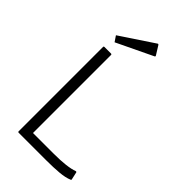

<svg xmlns="http://www.w3.org/2000/svg" viewBox="-275 -1092 1100 1100"><g transform="rotate(45 275.0 -542.5)"><path d="M105 -86V-769Q105 -775 111 -775H164Q170 -775 170 -769V-137H337Q448 -137 498 -156Q504 -157 505 -152L515 -107Q517 -102 511 -100Q483 -88 438 -84Q393 -80 337 -80H111Q105 -80 105 -86ZM354 -949Q358 -943 352 -940L133 -835L110 -869L313 -1004Q317 -1007 321 -1002Z"/></g></svg>

Font: Gowun Dodum
Style: Regular
Weight: 400
Designer: Yanghee Ryu
Foundry: Yanghee Ryu
Version: Version 2.000